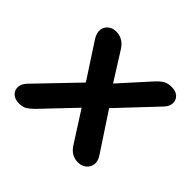

<svg xmlns="http://www.w3.org/2000/svg" viewBox="-125 -649 810 810"><g transform="rotate(45 280.0 -244.5)"><path d="M73 8Q48 8 34 -5Q20 -18 20.5 -37.5Q21 -57 38 -75L231 -276L230 -223L107 -412Q93 -435 95.5 -454Q98 -473 112.5 -485Q127 -497 149 -497Q169 -497 185.5 -487.5Q202 -478 215 -458L308 -310H274L413 -464Q429 -481 443 -489Q457 -497 479 -497Q505 -497 518.5 -484Q532 -471 531.5 -452Q531 -433 514 -415L334 -224V-280L467 -78Q482 -56 479 -36Q476 -16 461 -4Q446 8 424 8Q383 8 359 -31L256 -192L296 -191L138 -25Q122 -9 108.5 -0.5Q95 8 73 8Z"/></g></svg>

Font: Nunito Variable Extra Light
Style: Italic
Weight: 200
Italic angle: -9°
Designer: Vernon Adams
Foundry: Vernon Adams
Version: Version 3.602